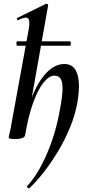

<svg xmlns="http://www.w3.org/2000/svg" viewBox="-20 -746 467 1041"><path d="M139 275Q137 277 130.5 272Q124 267 127 263Q158 230 185 185Q212 140 235 86.5Q258 33 275.5 -26Q293 -85 304 -147Q318 -219 319 -260Q320 -301 309 -318.5Q298 -336 275 -336Q247 -336 217 -299.5Q187 -263 160.5 -191Q134 -119 116 -12L98 -13Q118 -132 152.5 -218.5Q187 -305 232.5 -352Q278 -399 329 -399Q364 -399 383.5 -375Q403 -351 407 -303.5Q411 -256 399 -187Q387 -122 360.5 -57Q334 8 297.5 69.5Q261 131 220.5 183.5Q180 236 139 275ZM60 8Q41 8 34 5.5Q27 3 27 0Q27 -4 32.5 -26Q38 -48 42 -74L136 -589Q144 -637 131.5 -647Q119 -657 78 -637Q74 -636 72 -642Q70 -648 74 -649L229 -725Q234 -727 238 -723Q242 -719 241 -717L116 -12Q111 8 60 8ZM73 -498Q69 -498 69 -510Q69 -522 73 -522H359Q364 -522 364 -510Q364 -498 359 -498Z"/></svg>

Font: Cormorant Light
Style: Italic
Weight: 300
Italic angle: -10°
Designer: Christian Thalmann (Catharsis Fonts)
Foundry: Catharsis Fonts
Version: Version 4.000